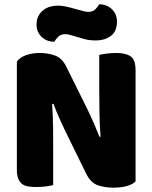

<svg xmlns="http://www.w3.org/2000/svg" viewBox="-20 -860 705 888"><path d="M607 -21Q593 -7 566.5 0.5Q540 8 503 8Q466 8 433 -3Q400 -14 379 -56L280 -258Q265 -289 253 -316.5Q241 -344 227 -380L221 -379Q225 -325 225.5 -269Q226 -213 226 -159V-4Q215 -1 192.5 2Q170 5 148 5Q126 5 109 2Q92 -1 81 -10Q70 -19 64 -34.5Q58 -50 58 -75V-575Q72 -595 101 -605Q130 -615 163 -615Q200 -615 233.5 -603.5Q267 -592 287 -551L387 -349Q402 -318 414 -290.5Q426 -263 440 -227L445 -228Q441 -282 440 -336Q439 -390 439 -444V-606Q450 -609 472.5 -612Q495 -615 517 -615Q561 -615 584 -599.5Q607 -584 607 -535ZM338 -816Q356 -811 368 -808Q380 -805 388 -805Q410 -805 422 -818Q434 -831 439 -840Q474 -840 497.5 -817.5Q521 -795 521 -760Q521 -715 493 -694Q465 -673 423 -673Q409 -673 395 -674.5Q381 -676 364 -681L324 -693Q310 -697 300.5 -699.5Q291 -702 282 -702Q260 -702 248.5 -689.5Q237 -677 231 -667Q196 -667 172.5 -689.5Q149 -712 149 -747Q149 -769 157.5 -785.5Q166 -802 180 -813Q194 -824 211.5 -829Q229 -834 247 -834Q260 -834 278.5 -831Q297 -828 338 -816Z"/></svg>

Font: Baloo Thambi
Style: Regular
Weight: 400
Designer: Aadarsh Rajan and Ek Type
Foundry: Ek Type
Version: Version 1.100;PS 1.000;hotconv 1.0.88;makeotf.lib2.5.647800;